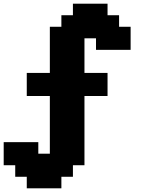

<svg xmlns="http://www.w3.org/2000/svg" viewBox="-20 -895 852 1040"><path d="M125 125H312.5V62.5H375V0H437.5V-375H562.5V-500H437.5V-687.5H500V-625H687.5V-750H625V-812.5H562.5V-875H375V-812.5H312.5V-750H250V-500H125V-375H250V-62.5H187.5V-125H0V0H62.5V62.5H125Z"/></svg>

Font: Faithful 32x
Style: Semibold
Weight: 400
Foundry: Faithful Resource Pack
Version: Version 1.0; January 27, 2023